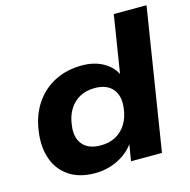

<svg xmlns="http://www.w3.org/2000/svg" viewBox="-105 -809 915 923"><g transform="rotate(-15 352.5 -347.0)"><path d="M258 11Q181 11 130 -22.5Q79 -56 57.5 -115Q36 -174 46 -250Q56 -329 94 -386.5Q132 -444 192 -475Q252 -506 329 -506Q390 -506 435.5 -480Q481 -454 500 -409H494L541 -705H704L592 0H438L453 -93H459Q438 -59 406 -36Q374 -13 336 -1Q298 11 258 11ZM318 -111Q361 -111 393 -128.5Q425 -146 445 -178.5Q465 -211 470 -255Q478 -315 449 -350Q420 -385 360 -385Q317 -385 285 -367.5Q253 -350 233 -317.5Q213 -285 208 -241Q199 -181 228 -146Q257 -111 318 -111Z"/></g></svg>

Font: Nunito Sans 10pt SemiExpanded ExtraBold
Style: Italic
Weight: 800
Width: 6
Italic angle: -9°
Designer: Vernon Adams
Foundry: Vernon Adams
Version: Version 3.101;gftools[0.9.27]